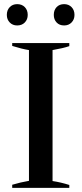

<svg xmlns="http://www.w3.org/2000/svg" viewBox="-20 -908 394 928"><path d="M13 -836Q13 -859 27 -873.5Q41 -888 63 -888Q86 -888 100 -873.5Q114 -859 114 -836Q114 -814 100 -799.5Q86 -785 63 -785Q41 -785 27 -799.5Q13 -814 13 -836ZM240 -836Q240 -859 253.5 -873.5Q267 -888 290 -888Q312 -888 326 -873.5Q340 -859 340 -836Q340 -814 326 -799.5Q312 -785 290 -785Q267 -785 253.5 -799.5Q240 -814 240 -836ZM39 -15Q79 -27 120 -34V-666Q87 -671 39 -686V-700H315V-685Q286 -675 234 -666V-33Q274 -27 315 -14V0H39Z"/></svg>

Font: Trirong Medium
Style: Regular
Weight: 500
Designer: Katatrad Team
Foundry: CadsonDemak
Version: Version 1.001